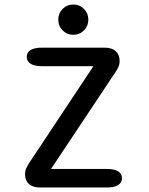

<svg xmlns="http://www.w3.org/2000/svg" viewBox="-20 -830 659 850"><path d="M206 -82H453Q486 -82 503 -71.5Q520 -61 520 -41Q520 -21.5 503 -10.8Q486 0 453 0H157.5Q125 0 108 -15.5Q91 -31 91 -57.5Q91 -75.5 97 -87.2Q103 -99 116.5 -119.5L393.5 -537H165Q132.5 -537 115.5 -547.8Q98.5 -558.5 98.5 -578.5Q98.5 -598 115.5 -608.5Q132.5 -619 165 -619H443Q475.5 -619 492.5 -603.5Q509.5 -588 509.5 -560.5Q509.5 -545 503.8 -532.5Q498 -520 484 -500ZM304.5 -676Q276.5 -676 257.2 -695.5Q238 -715 238 -743Q238 -771 257.2 -790.5Q276.5 -810 304.5 -810Q332.5 -810 351.8 -790.5Q371 -771 371 -743Q371 -715 351.8 -695.5Q332.5 -676 304.5 -676Z"/></svg>

Font: Sono Monospace Medium
Style: Regular
Weight: 500
Designer: Tyler Finck
Foundry: Tyler Finck
Version: Version 2.112